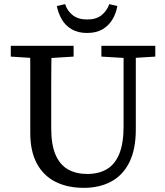

<svg xmlns="http://www.w3.org/2000/svg" viewBox="-20 -891 798 926"><path d="M384 15Q306 15 248 -14Q190 -43 158 -102Q126 -161 126 -250V-360Q126 -412 126 -463.5Q126 -515 126 -567Q126 -619 125 -670H229Q228 -619 227.5 -567.5Q227 -516 227 -464.5Q227 -413 227 -360V-273Q227 -193 248 -144.5Q269 -96 308 -74Q347 -52 400 -52Q457 -52 496 -75.5Q535 -99 555.5 -149.5Q576 -200 576 -281V-670H635V-267Q635 -171 604 -108.5Q573 -46 516.5 -15.5Q460 15 384 15ZM32 -618V-670H335V-618L206 -610H157ZM469 -618V-670H729V-618L616 -611H588ZM254 -862 294 -871Q304 -839 330.5 -818Q357 -797 400 -797Q444 -797 470 -818Q496 -839 507 -871L546 -862Q540 -827 522.5 -797.5Q505 -768 475 -750Q445 -732 400 -732Q356 -732 325.5 -750Q295 -768 278 -797.5Q261 -827 254 -862Z"/></svg>

Font: Source Serif 4
Style: Regular
Weight: 400
Designer: Frank Grießhammer
Foundry: Adobe Systems Incorporated
Version: Version 4.004;hotconv 1.0.116;makeotfexe 2.5.65601